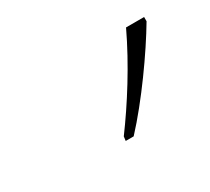

<svg xmlns="http://www.w3.org/2000/svg" viewBox="-51 -843 342 313"><g transform="rotate(-30 120.0 -686.0)"><path d="M113 -606H128C168 -649 214 -714 240 -758V-766H206C180 -711 145 -656 114 -614Z"/></g></svg>

Font: Noto Serif SemiCondensed Thin
Style: Italic
Weight: 100
Width: 4
Italic angle: -12°
Designer: Monotype Design Team
Foundry: Monotype Imaging Inc.
Version: Version 2.013